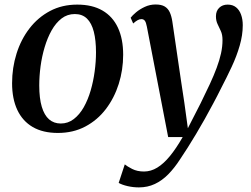

<svg xmlns="http://www.w3.org/2000/svg" viewBox="-20 -566 1091 834"><path d="M315.5 -546Q381 -546 425.2 -520.2Q469.5 -494.5 492.2 -445.8Q515 -397 515 -328Q515 -262.5 495.8 -201.5Q476.5 -140.5 440 -92.5Q403.5 -44.5 350.8 -16.5Q298 11.5 231.5 11.5Q166.5 11.5 122.2 -14.2Q78 -40 55.2 -88.5Q32.5 -137 32.5 -204.5Q32.5 -271.5 51.8 -333Q71 -394.5 108 -442.5Q145 -490.5 197.2 -518.2Q249.5 -546 315.5 -546ZM305 -505Q272.5 -505 247.5 -485.8Q222.5 -466.5 204.2 -434Q186 -401.5 174 -361.2Q162 -321 156.2 -278Q150.5 -235 150.5 -195Q150.5 -139 161.5 -102.2Q172.5 -65.5 193.2 -47.5Q214 -29.5 244 -29.5Q275.5 -29.5 300.5 -48.8Q325.5 -68 343.8 -100.2Q362 -132.5 373.8 -172.8Q385.5 -213 391.2 -255.8Q397 -298.5 397 -338.5Q397 -391 387.5 -428.2Q378 -465.5 357.8 -485.2Q337.5 -505 305 -505ZM618 -450Q614.5 -469 609 -476Q603.5 -483 594.5 -483Q586 -483 577.5 -478.2Q569 -473.5 558.5 -464L547.5 -489Q555 -499 571 -512.5Q587 -526 609 -536.2Q631 -546.5 656 -546.5Q681 -546.5 695.5 -537.8Q710 -529 717.5 -512.5Q725 -496 728.5 -473Q734.5 -431.5 741 -387.8Q747.5 -344 754 -299Q760.5 -254 767.2 -209.2Q774 -164.5 780.5 -121.5L796 -9L851.5 -117.5Q874 -163 891.5 -200.8Q909 -238.5 921.2 -271.5Q933.5 -304.5 940 -334Q946.5 -363.5 946.5 -392Q946.5 -415.5 939.2 -431.2Q932 -447 925 -461.5Q918 -476 918 -495Q918 -518.5 932.2 -532.2Q946.5 -546 969 -546Q991 -546 1005.5 -534.2Q1020 -522.5 1027.2 -502.2Q1034.5 -482 1034.5 -456.5Q1034.5 -413.5 1021.2 -367.8Q1008 -322 986.5 -276Q965 -230 941 -184Q924.5 -150.5 906.2 -116.5Q888 -82.5 869.5 -49.2Q851 -16 832.2 15.2Q813.5 46.5 796 74.2Q778.5 102 762.5 125.5Q738 163.5 711 191Q684 218.5 652.5 233.2Q621 248 583.5 248Q558.5 248 534.5 242.5Q510.5 237 495.5 228.5L522 148Q532 156.5 554 167.8Q576 179 605.5 179Q635.5 179 663.2 162Q691 145 718.2 111.8Q745.5 78.5 773.5 29.5H710.5Z"/></svg>

Font: Merriweather 72pt Medium
Style: Italic
Weight: 500
Italic angle: -7.8°
Version: Version 2.101